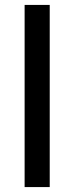

<svg xmlns="http://www.w3.org/2000/svg" viewBox="-20 -760 302 780"><path d="M80 0V-740H182V0Z"/></svg>

Font: Anuphan Medium
Style: Regular
Weight: 500
Designer: Mike Abbink, Paul van der Laan, Pieter van Rosmalen, Mint Tantisuwanna
Foundry: Bold Monday; Cadson Demak
Version: Version 3.002;hotconv 1.0.109;makeotfexe 2.5.65596